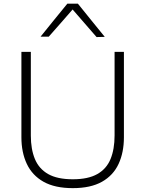

<svg xmlns="http://www.w3.org/2000/svg" viewBox="-20 -988 772 1018"><path d="M366 9.5Q271 9.5 211 -24.2Q151 -58 122.2 -119Q93.5 -180 93.5 -260Q93.5 -282 93.5 -316Q93.5 -350 93.5 -391Q93.5 -432 93.5 -475Q93.5 -541 93.5 -597Q93.5 -653 93.5 -713H143.5Q143.5 -653 143.5 -597Q143.5 -541 143.5 -475V-269Q143.5 -197 165 -145Q186.5 -93 235.2 -65.2Q284 -37.5 366 -37.5Q447.5 -37.5 496.2 -65.2Q545 -93 566.2 -145Q587.5 -197 587.5 -270V-475Q587.5 -541 587.5 -597Q587.5 -653 587.5 -713H637Q637 -653 637 -597Q637 -541 637 -475Q637 -432 637 -390.8Q637 -349.5 637 -315.5Q637 -281.5 637 -260Q637 -180 608.8 -119Q580.5 -58 520.5 -24.2Q460.5 9.5 366 9.5ZM492 -791.5Q458 -831 424.5 -869.2Q391 -907.5 356.5 -947.5H373.5Q339 -908 306 -870.2Q273 -832.5 238.5 -793.5H195Q230 -837 265.5 -880.8Q301 -924.5 337 -968.5H393Q428.5 -924.5 464 -880.5Q499.5 -836.5 535.5 -792.5Z"/></svg>

Font: Commissioner Thin ExtraLight
Style: Regular
Weight: 250
Version: Version 1.000